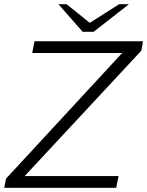

<svg xmlns="http://www.w3.org/2000/svg" viewBox="-28 -897 703 917"><path d="M-8 0 1 -44 586 -677 600 -644H126L137 -700H655L647 -655L59 -23L45 -56H538L527 0ZM367 -745 390 -781 541 -877H588L419 -745ZM367 -745 251 -877H290L413 -778L419 -745Z"/></svg>

Font: REM ExtraLight
Style: Italic
Weight: 250
Italic angle: -11°
Designer: Octavio Pardo
Foundry: Ashler Design
Version: Version 1.005;gftools[0.9.28]